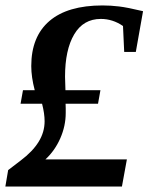

<svg xmlns="http://www.w3.org/2000/svg" viewBox="-22 -682 543 702"><path d="M441.9 -99.1 423.8 0H-2.4L7.8 -60.1L53.7 -95.2Q97.2 -127.9 119.1 -163.3Q141.1 -198.7 141.1 -238.8Q141.1 -266.6 131.8 -302.7H53.2L62 -352.1H105Q92.3 -400.4 92.3 -440.4Q92.3 -548.3 158.7 -605.2Q225.1 -662.1 353 -662.1Q382.8 -662.1 413.3 -658.4Q443.8 -654.8 501 -641.1L474.6 -492.2H432.1L427.7 -586.9Q390.1 -612.8 346.7 -612.8Q282.7 -612.8 249.3 -556.4Q215.8 -500 215.8 -401.4L217.3 -352.1H345.2L336.4 -302.7H217.8L218.3 -286.6V-269Q218.3 -221.7 198.5 -176.5Q178.7 -131.3 144 -99.1Z"/></svg>

Font: Tinos
Style: Bold Italic
Weight: 700
Italic angle: -16.333°
Designer: Steve Matteson
Foundry: Monotype Imaging Inc.
Version: Version 1.23